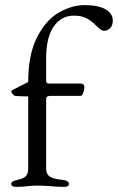

<svg xmlns="http://www.w3.org/2000/svg" viewBox="-20 -726 460 749"><path d="M24 -8Q24 -15 29.5 -18Q35 -21 47 -24Q71 -29 80.5 -38.5Q90 -48 90 -68V-350Q59 -350 38 -352Q35 -353 29.5 -359Q24 -365 24 -370Q24 -373 31 -376L90 -406Q90 -513 124.5 -580.5Q159 -648 209.5 -677Q260 -706 310 -706Q364 -706 392 -689.5Q420 -673 420 -646Q420 -627 410 -616.5Q400 -606 386 -606Q379 -606 373.5 -610Q368 -614 361.5 -620Q355 -626 352 -629Q336 -645 317 -655Q298 -665 268 -665Q219 -665 189.5 -622.5Q160 -580 160 -498V-410Q160 -400 171 -400H296Q301 -400 305 -396.5Q309 -393 309 -389Q309 -372 303 -360Q300 -352 294 -352H179Q168 -352 164 -349Q160 -346 160 -339V-68Q160 -47 173.5 -37.5Q187 -28 226 -24Q249 -21 249 -8Q249 3 229 3Q199 3 175 0Q143 -2 127 -2Q109 -2 89 0Q71 3 44 3Q24 3 24 -8Z"/></svg>

Font: EB Garamond
Style: Regular
Weight: 400
Designer: Georg Duffner and Octavio Pardo
Foundry: Georg Duffner
Version: Version 1.000; ttfautohint (v1.6)